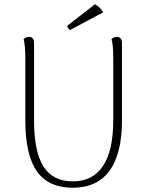

<svg xmlns="http://www.w3.org/2000/svg" viewBox="-20 -870 686 902"><path d="M553 -304Q553 -148 494.5 -68Q436 12 322 12Q208 12 153.5 -65Q99 -142 99 -304V-594Q99 -656 91 -686Q102 -697 116 -697Q127 -697 133.5 -689.5Q140 -682 140 -669V-304Q140 -157 184.5 -87.5Q229 -18 322 -18Q416 -18 464 -90.5Q512 -163 512 -304V-594Q512 -661 504 -686Q515 -697 529 -697Q540 -697 546.5 -689.5Q553 -682 553 -669ZM309 -729Q305 -731 300.5 -737.5Q296 -744 295 -748L426 -850Q452 -836 465 -812Z"/></svg>

Font: Arima Madurai ExtraLight
Style: Regular
Weight: 275
Designer: Joana Correia and Natanael Gama
Foundry: NDISCOVER
Version: Version 1.020